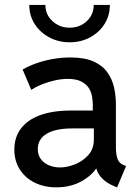

<svg xmlns="http://www.w3.org/2000/svg" viewBox="-20 -764 574 791"><path d="M211.4 7.8Q162.1 7.8 123 -11.5Q84 -30.8 61.5 -65.9Q39.1 -101.1 39.1 -148.4Q39.1 -198.2 66.2 -234.4Q93.3 -270.5 145.5 -289.6Q197.8 -308.6 272.5 -308.6H382.8V-234.9H276.9Q209.5 -234.9 172.6 -213.1Q135.7 -191.4 135.7 -149.9Q135.7 -126 147.9 -109.1Q160.2 -92.3 180.9 -83.3Q201.7 -74.2 227.5 -74.2Q256.3 -74.2 288.6 -86.9Q320.8 -99.6 343.8 -125.2Q366.7 -150.9 366.7 -189V-242.7L362.3 -271.5V-332Q362.3 -346.2 359.6 -364.5Q356.9 -382.8 346.9 -399.7Q336.9 -416.5 315.9 -427.7Q294.9 -439 258.8 -439Q234.9 -439 207.3 -433.1Q179.7 -427.2 154.1 -417Q128.4 -406.7 108.9 -393.6L73.2 -477.5Q97.2 -491.7 129.4 -503.2Q161.6 -514.6 197.8 -521Q233.9 -527.3 270 -527.3Q328.6 -527.3 365.5 -510.7Q402.3 -494.1 422.4 -465.8Q442.4 -437.5 450 -403.3Q457.5 -369.1 457.5 -334V-158.2Q457.5 -126.5 464.4 -108.6Q471.2 -90.8 489.3 -84L499.5 -80.1L462.4 7.8L448.2 2Q416 -11.2 396.5 -33.7Q377 -56.2 376 -78.6L395 -69.3H359.9L383.8 -83Q365.2 -45.9 319.1 -19Q272.9 7.8 211.4 7.8ZM267.1 -589.8Q220.2 -589.8 182.4 -610.4Q144.5 -630.9 122.6 -665.5Q100.6 -700.2 100.6 -743.7H167Q167 -704.1 196 -677Q225.1 -649.9 267.1 -649.9Q309.1 -649.9 337.6 -677Q366.2 -704.1 366.2 -743.7H432.6Q432.6 -700.2 410.9 -665.5Q389.2 -630.9 351.6 -610.4Q314 -589.8 267.1 -589.8Z"/></svg>

Font: Reddit Sans Medium
Style: Regular
Weight: 500
Designer: Stephen Hutchings
Foundry: Reddit
Version: Version 1.014